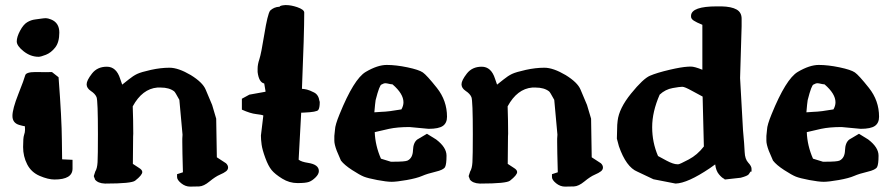

<svg xmlns="http://www.w3.org/2000/svg" viewBox="-20 -690 3427 738"><path d="M176.3 -615.2Q208 -602.5 208 -564.9Q208 -527.3 192.1 -507.3Q176.3 -487.3 156.5 -479.5Q136.7 -471.7 128.4 -471.7Q97.7 -471.7 71 -492.7Q44.4 -513.7 44.4 -530.8Q44.4 -547.9 57.1 -571.8Q69.8 -595.7 84.5 -604.5Q99.1 -613.3 115 -615.2Q130.9 -617.2 140.4 -618.7Q149.9 -620.1 156.7 -620.1Q163.6 -620.1 176.3 -615.2ZM258.8 -42Q258.8 0 189.5 0Q165 0 132.6 -13.9Q100.1 -27.8 84.5 -58.3Q68.8 -88.9 68.8 -125Q68.8 -161.1 72.5 -171.1Q76.2 -181.2 76.2 -191.4Q76.2 -201.7 75.7 -204.6Q72.3 -205.1 66.2 -206.5Q60.1 -208 53.2 -210Q27.8 -217.8 27.8 -244.4Q27.8 -271 50.5 -328.4Q73.2 -385.7 76.7 -399.9Q79.6 -413.1 116.2 -413.1Q118.2 -413.1 121.1 -413.1Q141.6 -412.6 156.2 -412.6Q170.9 -412.6 179.7 -413.1Q192.4 -402.8 205.1 -393.1Q217.3 -232.4 217.8 -151.9L218.8 -77.6L258.8 -75.7Z M585 -353.5Q526.9 -348.6 490.2 -281.2Q492.2 -226.1 492.2 -175.8Q491.7 -170.9 491.7 -166Q491.7 -111.3 490.7 -60.1Q501 -52.7 513.9 -44.9Q526.9 -37.1 526.9 -28.8Q526.9 -17.1 499.5 4.4Q485.4 15.6 386.2 15.6H383.3Q356 14.6 344.7 -0.5V-2L340.8 -11.7V-14.2L346.2 -30.8Q353.5 -42 355 -66.4Q356.4 -90.8 356.4 -174.3Q356.4 -303.7 351.1 -316.7Q345.7 -329.6 329.3 -340.3Q313 -351.1 313 -366Q313 -380.9 333.5 -407.2Q354 -433.6 390.6 -433.6Q427.2 -433.6 441.9 -387.2Q446.3 -373.5 449.7 -364.7Q457.5 -370.6 474.6 -384.5Q491.7 -398.4 507.1 -405.8Q522.5 -413.1 560.1 -421.4Q597.7 -429.7 631.6 -429.7Q665.5 -429.7 713.4 -401.4Q759.3 -373 770.5 -345.7Q781.7 -318.4 795.4 -286.6L811 -233.9L813.5 -85.4L848.6 -62.5Q856.4 -55.2 856.7 -46.6Q856.9 -38.1 849.1 -31.7Q841.3 -25.4 824.7 -18.3Q808.1 -11.2 785.6 7.3Q763.2 25.9 745.4 26.6Q727.5 27.3 710.9 27.3Q692.4 27.3 676.5 14.4Q660.6 1.5 660.6 -9.3V-20.5L683.1 -27.8Q680.7 -112.8 680.7 -144Q680.7 -151.9 680.7 -156.7Q681.6 -168.5 681.6 -172.4Q675.3 -239.3 669.4 -306.2Q652.8 -336.9 649.4 -338.9Q630.4 -353.5 597.7 -353.5Z M1075.7 -670.4Q1078.1 -670.4 1080.6 -670.4Q1098.6 -670.4 1122.1 -662.6Q1148.9 -653.3 1149.4 -642.1Q1149.4 -561.5 1140.6 -348.6Q1149.9 -348.1 1159.9 -345.7Q1169.9 -343.3 1187.3 -334.5Q1204.6 -325.7 1208 -301.3L1209 -298.8V-296.9Q1209 -275.4 1203.4 -267.3Q1197.8 -259.3 1149.4 -257.3L1137.7 -256.8Q1133.3 -166.5 1127.9 -76.2Q1138.2 -67.9 1164.1 -64Q1205.6 -57.6 1205.6 -32.7V-32.2Q1205.6 -20.5 1192.6 -7.8Q1179.7 4.9 1167.2 9.3Q1154.8 13.7 1123.5 13.7Q1092.3 13.7 1064.7 -3.4Q1037.1 -20.5 1024.2 -36.1Q1011.2 -51.8 999.8 -83Q988.3 -114.3 985.6 -134Q982.9 -153.8 982.9 -168.9L992.2 -246.1Q986.8 -249 964.6 -251.5Q942.4 -253.9 909.7 -268.6V-310.5L938.5 -326.2L1000.5 -337.4V-340.3L995.6 -369.1Q975.1 -373.5 970.2 -413.1V-426.8Q970.2 -442.4 977.1 -462.9Q983.9 -483.4 996.1 -558.8Q1008.3 -634.3 1018.1 -648.9Q1032.7 -663.1 1053.7 -664.1H1054.7Q1055.7 -668.9 1075.7 -670.4Z M1448.7 -260.3Q1458.5 -260.3 1479.7 -262.9Q1501 -265.6 1522.9 -269.5Q1530.8 -283.2 1530.8 -296.9Q1530.8 -329.6 1488.8 -365.7Q1481 -366.2 1469.2 -369.1Q1465.8 -370.1 1462.4 -370.1Q1454.6 -370.1 1446.8 -365.2Q1439 -364.7 1423.8 -305.2Q1421.9 -293 1418.9 -258.3Q1443.4 -260.3 1448.7 -260.3ZM1491.2 -68.4Q1537.6 -68.4 1546.4 -72.8Q1566.4 -82.5 1567.4 -112.3Q1568.4 -142.1 1584 -153.8L1621.1 -175.8L1656.7 -153.8L1657.2 -153.3Q1696.3 -123.5 1696.3 -91.8V-91.3V-90.8Q1696.3 -58.6 1690.7 -47.9Q1685.1 -37.1 1653.8 -29.8Q1622.6 -22.5 1602.3 -13.7Q1582 -4.9 1543.2 2Q1504.4 8.8 1485.4 8.8Q1466.3 8.8 1430.2 2Q1394 -4.9 1378.7 -11Q1363.3 -17.1 1333.5 -36.4Q1303.7 -55.7 1290.5 -72.8L1274.4 -110.4Q1265.1 -135.3 1265.1 -148.9Q1265.1 -149.4 1265.1 -150.4V-167.5L1267.6 -191.4Q1268.1 -209.5 1285.2 -251Q1340.3 -386.7 1385.7 -413.6Q1431.2 -440.4 1466.6 -440.4Q1502 -440.4 1546.1 -431.2Q1590.3 -421.9 1605.2 -411.6Q1620.1 -401.4 1659.2 -352.3Q1698.2 -303.2 1698.2 -241.2Q1698.2 -217.3 1682.4 -206.1Q1666.5 -194.8 1627.4 -194.8L1554.2 -201.7Q1507.8 -201.7 1475.6 -194.8Q1431.6 -185.1 1420.4 -182.1Q1422.4 -129.9 1444.3 -80.1Q1463.4 -74.2 1482.4 -68.4Z M2025.9 -353.5Q1967.8 -348.6 1931.2 -281.2Q1933.1 -226.1 1933.1 -175.8Q1932.6 -170.9 1932.6 -166Q1932.6 -111.3 1931.6 -60.1Q1941.9 -52.7 1954.8 -44.9Q1967.8 -37.1 1967.8 -28.8Q1967.8 -17.1 1940.4 4.4Q1926.3 15.6 1827.1 15.6H1824.2Q1796.9 14.6 1785.6 -0.5V-2L1781.7 -11.7V-14.2L1787.1 -30.8Q1794.4 -42 1795.9 -66.4Q1797.4 -90.8 1797.4 -174.3Q1797.4 -303.7 1792 -316.7Q1786.6 -329.6 1770.3 -340.3Q1753.9 -351.1 1753.9 -366Q1753.9 -380.9 1774.4 -407.2Q1794.9 -433.6 1831.5 -433.6Q1868.2 -433.6 1882.8 -387.2Q1887.2 -373.5 1890.6 -364.7Q1898.4 -370.6 1915.5 -384.5Q1932.6 -398.4 1948 -405.8Q1963.4 -413.1 2001 -421.4Q2038.6 -429.7 2072.5 -429.7Q2106.4 -429.7 2154.3 -401.4Q2200.2 -373 2211.4 -345.7Q2222.7 -318.4 2236.3 -286.6L2252 -233.9L2254.4 -85.4L2289.6 -62.5Q2297.4 -55.2 2297.6 -46.6Q2297.9 -38.1 2290 -31.7Q2282.2 -25.4 2265.6 -18.3Q2249 -11.2 2226.6 7.3Q2204.1 25.9 2186.3 26.6Q2168.5 27.3 2151.9 27.3Q2133.3 27.3 2117.4 14.4Q2101.6 1.5 2101.6 -9.3V-20.5L2124 -27.8Q2121.6 -112.8 2121.6 -144Q2121.6 -151.9 2121.6 -156.7Q2122.6 -168.5 2122.6 -172.4Q2116.2 -239.3 2110.4 -306.2Q2093.8 -336.9 2090.3 -338.9Q2071.3 -353.5 2038.6 -353.5Z M2603 -356.4Q2602.5 -356.4 2602.1 -356.4Q2592.8 -356.4 2565.9 -351.6Q2537.6 -346.7 2515.6 -326.2Q2486.8 -260.3 2486.8 -201.7V-200.7Q2486.8 -142.6 2509.3 -90.3Q2519 -84.5 2542.5 -72.3Q2568.4 -58.6 2583.5 -58.6H2587.4Q2592.3 -58.6 2627.4 -77.1Q2660.6 -94.7 2685.5 -127Q2682.6 -223.1 2680.7 -318.8Q2668 -325.2 2639.9 -340.8Q2611.8 -356.4 2603 -356.4ZM2735.4 -665.5H2753.4Q2791.5 -664.6 2811 -653.6Q2830.6 -642.6 2830.6 -618.2V-588.9L2824.7 -390.1L2835.9 -189.9Q2841.3 -132.3 2842.3 -105.5Q2843.3 -78.6 2856 -64.9Q2868.7 -51.3 2868.7 -41.5V-30.3H2864.7Q2862.8 -26.4 2857.9 -20Q2853 -13.7 2827.1 -6.8L2766.1 0L2763.2 -2.9Q2754.9 -6.3 2743.4 -20Q2731.9 -33.7 2729 -58.1L2708.5 -43.5Q2623 14.2 2576.7 15.6L2491.7 -1L2429.7 -30.3Q2386.7 -47.9 2358.9 -127.9L2351.1 -157.2L2352.5 -210L2354 -225.6Q2359.4 -273.4 2405.8 -330.6Q2452.1 -387.7 2478.3 -398.9Q2504.4 -410.2 2554.2 -421.9Q2597.7 -432.1 2622.6 -433.6L2633.3 -434.1Q2634.3 -434.1 2635.3 -434.1Q2649.9 -434.1 2679.7 -421.9V-594.7Q2656.7 -604 2646.5 -610.8Q2636.2 -617.7 2636.2 -626V-630.4Q2638.7 -665.5 2735.4 -665.5Z M3109.4 -260.3Q3119.1 -260.3 3140.4 -262.9Q3161.6 -265.6 3183.6 -269.5Q3191.4 -283.2 3191.4 -296.9Q3191.4 -329.6 3149.4 -365.7Q3141.6 -366.2 3129.9 -369.1Q3126.5 -370.1 3123 -370.1Q3115.2 -370.1 3107.4 -365.2Q3099.6 -364.7 3084.5 -305.2Q3082.5 -293 3079.6 -258.3Q3104 -260.3 3109.4 -260.3ZM3151.9 -68.4Q3198.2 -68.4 3207 -72.8Q3227.1 -82.5 3228 -112.3Q3229 -142.1 3244.6 -153.8L3281.7 -175.8L3317.4 -153.8L3317.9 -153.3Q3356.9 -123.5 3356.9 -91.8V-91.3V-90.8Q3356.9 -58.6 3351.3 -47.9Q3345.7 -37.1 3314.5 -29.8Q3283.2 -22.5 3262.9 -13.7Q3242.7 -4.9 3203.9 2Q3165 8.8 3146 8.8Q3127 8.8 3090.8 2Q3054.7 -4.9 3039.3 -11Q3023.9 -17.1 2994.1 -36.4Q2964.4 -55.7 2951.2 -72.8L2935.1 -110.4Q2925.8 -135.3 2925.8 -148.9Q2925.8 -149.4 2925.8 -150.4V-167.5L2928.2 -191.4Q2928.7 -209.5 2945.8 -251Q3001 -386.7 3046.4 -413.6Q3091.8 -440.4 3127.2 -440.4Q3162.6 -440.4 3206.8 -431.2Q3251 -421.9 3265.9 -411.6Q3280.8 -401.4 3319.8 -352.3Q3358.9 -303.2 3358.9 -241.2Q3358.9 -217.3 3343 -206.1Q3327.1 -194.8 3288.1 -194.8L3214.8 -201.7Q3168.5 -201.7 3136.2 -194.8Q3092.3 -185.1 3081.1 -182.1Q3083 -129.9 3105 -80.1Q3124 -74.2 3143.1 -68.4Z"/></svg>

Font: Drukaatie burti
Style: Bold
Weight: 700
Version: Version 0.14